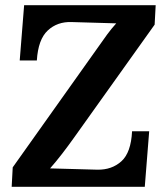

<svg xmlns="http://www.w3.org/2000/svg" viewBox="-20 -720 643 740"><path d="M25 0 29 -75 353 -531Q376 -564 392.5 -586.5Q409 -609 428 -630L256 -635Q201 -637 164 -602.5Q127 -568 122 -487H56L73 -700H580L576 -625L265 -189Q243 -158 219.5 -127.5Q196 -97 173 -71L355 -66Q411 -65 448 -98.5Q485 -132 489 -214H555L538 0Z"/></svg>

Font: Lora Italic
Style: Italic
Weight: 400
Italic angle: -3°
Designer: Olga Karpushina, Alexei Vanyashin (Cyrillic)
Foundry: Cyreal
Version: Version 2.210; ttfautohint (v1.8.1.43-b0c9)